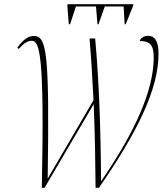

<svg xmlns="http://www.w3.org/2000/svg" viewBox="-20 -898 785 918"><path d="M309 -782H315L343 -867H439L446 -782H451L481 -867H571L576 -782H581L616 -869L618 -878H303L302 -869ZM180 0H193L428 -400C434 -259 436 -117 437 0H453C640 -270 738 -474 738 -641C738 -703 719 -727 687 -727C667 -727 650 -713 648 -702C696 -702 715 -684 715 -624C715 -466 626 -268 463 -31C462 -267 454 -506 435 -714H408C416 -624 422 -523 427 -419L208 -44C217 -649 203 -726 142 -726C110 -726 84 -700 63 -670L70 -664C92 -690 112 -703 131 -703C170 -703 193 -639 180 0Z"/></svg>

Font: Noto Serif Display Condensed Thin
Style: Italic
Weight: 100
Width: 3
Italic angle: -12°
Designer: Monotype Design Team
Foundry: Monotype Imaging Inc.
Version: Version 2.009